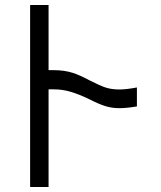

<svg xmlns="http://www.w3.org/2000/svg" viewBox="-20 -745 640 765"><path d="M100 -725H173.5V-465.5H194Q235.5 -465.5 269 -455Q296.5 -446.5 338.5 -424Q377.5 -404 401 -396.2Q424.5 -388.5 456 -388.5Q482.5 -388.5 525.5 -396.5V-321Q484 -314 456 -314Q424.5 -314 397.8 -322.8Q371 -331.5 335 -350Q294.5 -369.5 261.8 -379.2Q229 -389 194 -389H173.5V0H100Z"/></svg>

Font: JuliaMono ExtraBold
Style: Regular
Weight: 800
Monospace: yes
Designer: cormullion
Foundry: corm
Version: Version 0.055; ttfautohint (v1.8.4)